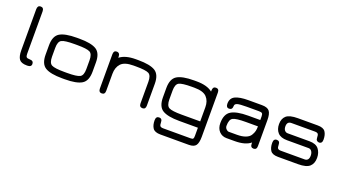

<svg xmlns="http://www.w3.org/2000/svg" viewBox="-64 -1215 3559 2003"><g transform="rotate(20 1715.5 -214.0)"><path d="M203.1 0C232.4 0 247.1 -11.4 247.1 -34.2C247.1 -58.3 232.4 -70.3 203.1 -70.3C185.5 -70.3 173.8 -73.4 168 -79.6C162.1 -85.8 159.2 -97.7 159.2 -115.2V-584C159.2 -613.3 147.5 -627.9 124 -627.9C100.6 -627.9 88.9 -613.3 88.9 -584V-129.9C88.9 -83.7 96.5 -50.5 111.8 -30.3C127.1 -10.1 155.3 0 196.3 0Z M618.2 0C705.4 0 768.2 -11.9 806.6 -35.6C845.1 -59.4 864.3 -105.5 864.3 -173.8V-276.4C864.3 -344.7 845.1 -390.8 806.6 -414.6C768.2 -438.3 705.4 -450.2 618.2 -450.2H589.8C502 -450.2 438.8 -438.3 400.4 -414.6C362 -390.8 342.8 -344.7 342.8 -276.4V-173.8C342.8 -105.5 362 -59.4 400.4 -35.6C438.8 -11.9 502 0 589.8 0ZM589.8 -70.3C516.9 -70.3 469.2 -76.3 446.8 -88.4C424.3 -100.4 413.1 -129.9 413.1 -176.8V-273.4C413.1 -320.3 424.3 -349.8 446.8 -361.8C469.2 -373.9 516.9 -379.9 589.8 -379.9H618.2C690.4 -379.9 737.8 -373.9 760.3 -361.8C782.7 -349.8 793.9 -320.3 793.9 -273.4V-176.8C793.9 -129.9 782.7 -100.4 760.3 -88.4C737.8 -76.3 690.4 -70.3 618.2 -70.3Z M1243.2 -379.9H1271.5C1343.8 -379.9 1391.1 -373.9 1413.6 -361.8C1436 -349.8 1447.3 -320.3 1447.3 -273.4V-34.2C1447.3 -6.8 1459.3 6.8 1483.4 6.8C1506.2 6.8 1517.6 -6.8 1517.6 -34.2V-276.4C1517.6 -344.7 1498.4 -390.8 1460 -414.6C1421.5 -438.3 1358.7 -450.2 1271.5 -450.2H1243.2C1165.7 -450.2 1106.8 -433.9 1066.4 -401.4V-412.1C1066.4 -442.1 1054 -457 1029.3 -457C1007.2 -457 996.1 -443 996.1 -415V-34.2C996.1 -6.8 1007.8 6.8 1031.2 6.8C1054.7 6.8 1066.4 -6.8 1066.4 -34.2V-223.6C1066.4 -271.2 1079.4 -309.1 1105.5 -337.4C1131.5 -365.7 1177.4 -379.9 1243.2 -379.9Z M2167 75.2V-416C2167 -443.4 2155.3 -457 2131.8 -457C2108.4 -457 2096.7 -442.4 2096.7 -413.1V-401.4C2056.3 -433.9 1997.4 -450.2 1919.9 -450.2H1891.6C1804.4 -450.2 1741.5 -438.3 1703.1 -414.6C1664.7 -390.8 1645.5 -344.7 1645.5 -276.4V-173.8C1645.5 -105.5 1664.7 -59.4 1703.1 -35.6C1741.5 -11.9 1803.7 0 1889.6 0H2096.7V90.8C2096.7 107.1 2094.6 117.7 2090.3 122.6C2086.1 127.4 2076.5 129.9 2061.5 129.9H1759.8C1742.2 129.9 1730.5 126.3 1724.6 119.1C1718.8 112 1715.8 98.6 1715.8 79.1C1715.8 51.1 1704.1 37.1 1680.7 37.1C1657.2 37.1 1645.5 51.8 1645.5 81.1C1645.5 116.9 1652.8 145.7 1667.5 167.5C1682.1 189.3 1710.6 200.2 1752.9 200.2H2068.4C2106.1 200.2 2132 190.6 2146 171.4C2160 152.2 2167 120.1 2167 75.2ZM1889.6 -70.3C1818.7 -70.3 1772 -76.3 1749.5 -88.4C1727.1 -100.4 1715.8 -129.9 1715.8 -176.8V-273.4C1715.8 -320.3 1727.1 -349.8 1749.5 -361.8C1772 -373.9 1819.3 -379.9 1891.6 -379.9H1919.9C1985.7 -379.9 2031.6 -366 2057.6 -338.4C2083.7 -310.7 2096.7 -273.8 2096.7 -227.5V-70.3Z M2546.9 -297.9C2460.9 -297.9 2398.3 -285.8 2358.9 -261.7C2319.5 -237.6 2299.8 -192.4 2299.8 -126C2299.8 -87.6 2310.5 -57 2332 -34.2C2353.5 -11.4 2380.9 0 2414.1 0H2504.9C2583 0 2641.6 -16.3 2680.7 -48.8V-37.1C2680.7 -7.8 2692.4 6.8 2715.8 6.8C2739.3 6.8 2751 -6.8 2751 -34.2V-323.2C2751 -368.8 2743.5 -401.4 2728.5 -420.9C2713.5 -440.4 2685.2 -450.2 2643.6 -450.2H2492.2C2429.7 -450.2 2382 -442.4 2349.1 -426.8C2316.2 -411.1 2299.8 -382.8 2299.8 -341.8C2299.8 -312.5 2311.2 -297.9 2334 -297.9C2358.1 -297.9 2370.1 -312.5 2370.1 -341.8C2370.1 -356.1 2378.9 -366 2396.5 -371.6C2414.1 -377.1 2448.2 -379.9 2499 -379.9H2636.7C2654.3 -379.9 2666 -377.1 2671.9 -371.6C2677.7 -366 2680.7 -355.1 2680.7 -338.9V-297.9ZM2680.7 -227.5C2680.7 -207.4 2678.9 -189.8 2675.3 -174.8C2671.7 -159.8 2664.6 -143.6 2653.8 -126C2643.1 -108.4 2625 -94.7 2599.6 -85C2574.2 -75.2 2542.6 -70.3 2504.9 -70.3H2414.1C2404.3 -70.3 2394.5 -75.4 2384.8 -85.4C2375 -95.5 2370.1 -107.4 2370.1 -121.1C2370.1 -168 2381.3 -197.4 2403.8 -209.5C2426.3 -221.5 2474 -227.5 2546.9 -227.5Z M2986.3 0H3209C3269.5 0 3312 -11.1 3336.4 -33.2C3360.8 -55.3 3373 -87.2 3373 -128.9C3373 -168 3362.6 -200.5 3341.8 -226.6C3321 -252.6 3286.5 -265.6 3238.3 -265.6H2997.1C2983.4 -265.6 2972 -270.8 2962.9 -281.2C2953.8 -291.7 2949.2 -306.6 2949.2 -326.2C2949.2 -362 2965.2 -379.9 2997.1 -379.9H3256.8C3274.4 -379.9 3286.1 -376.3 3292 -369.1C3297.9 -362 3300.8 -348.6 3300.8 -329.1C3300.8 -314.1 3304.4 -303.4 3311.5 -296.9C3318.7 -290.4 3326.8 -287.1 3335.9 -287.1C3359.4 -287.1 3371.1 -301.8 3371.1 -331.1C3371.1 -366.9 3363.8 -395.7 3349.1 -417.5C3334.5 -439.3 3306 -450.2 3263.7 -450.2H3043.9C2982.1 -450.2 2939.1 -439.6 2915 -418.5C2891 -397.3 2878.9 -366.5 2878.9 -326.2C2878.9 -287.1 2889.8 -255.5 2911.6 -231.4C2933.4 -207.4 2967.8 -195.3 3014.6 -195.3H3254.9C3269.2 -195.3 3280.8 -189 3289.6 -176.3C3298.3 -163.6 3302.7 -147.8 3302.7 -128.9C3302.7 -89.8 3286.8 -70.3 3254.9 -70.3H2993.2C2975.6 -70.3 2963.9 -73.9 2958 -81.1C2952.1 -88.2 2949.2 -101.6 2949.2 -121.1C2949.2 -149.1 2937.5 -163.1 2914.1 -163.1C2890.6 -163.1 2878.9 -148.1 2878.9 -118.2C2878.9 -82.4 2886.2 -53.7 2900.9 -32.2C2915.5 -10.7 2944 0 2986.3 0Z"/></g></svg>

Font: Jura
Style: DemiBold
Weight: 600
Version: Version 2.5.1